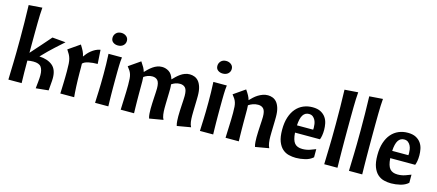

<svg xmlns="http://www.w3.org/2000/svg" viewBox="-54 -1323 4296 1889"><g transform="rotate(15 2093.5 -378.5)"><path d="M197 -770Q194 -735 192.5 -698Q191 -661 190.5 -616.5Q190 -572 189.5 -517Q189 -462 189 -391V-308Q243 -368 285 -416Q327 -464 369 -512L505 -500Q482 -479 461 -460.5Q440 -442 415.5 -419.5Q391 -397 361.5 -368.5Q332 -340 293 -299Q377 -295 426.5 -255Q476 -215 476 -127Q476 -101 472.5 -67.5Q469 -34 467 0L339 13Q343 -27 346.5 -61Q350 -95 350 -123Q350 -177 329 -206Q308 -235 249 -235Q220 -235 189 -229Q189 -165 189.5 -110Q190 -55 192 0H57Q58 -52 59.5 -91.5Q61 -131 62 -175Q63 -219 64 -276.5Q65 -334 65 -421Q65 -499 64 -584.5Q63 -670 60 -760Z M657 -518Q678 -485 690 -460.5Q702 -436 707 -409Q717 -424 732 -441.5Q747 -459 766 -474.5Q785 -490 808 -502Q831 -514 857 -518L866 -376Q817 -376 775 -367.5Q733 -359 715 -339Q716 -320 716 -297.5Q716 -275 716 -247Q716 -215 717 -178.5Q718 -142 719.5 -108.5Q721 -75 723 -46Q725 -17 727 0H586Q587 -21 588 -49Q589 -77 590 -107Q591 -137 591.5 -168.5Q592 -200 592 -229Q592 -275 590 -304.5Q588 -334 582 -355.5Q576 -377 566 -395Q556 -413 540 -437Z M1080 -500Q1077 -477 1075.5 -456Q1074 -435 1073.5 -409.5Q1073 -384 1072.5 -350.5Q1072 -317 1072 -271Q1072 -225 1072 -188Q1072 -151 1072.5 -119Q1073 -87 1073.5 -58.5Q1074 -30 1075 0H940Q941 -37 942.5 -65Q944 -93 945 -124.5Q946 -156 947 -195.5Q948 -235 948 -294Q948 -348 947 -395.5Q946 -443 943 -500ZM940 -663Q940 -691 959.5 -711.5Q979 -732 1013 -732Q1042 -732 1063.5 -715Q1085 -698 1085 -669Q1085 -641 1064.5 -622Q1044 -603 1010 -603Q981 -603 960.5 -618.5Q940 -634 940 -663Z M1775 12Q1768 -11 1766.5 -38Q1765 -65 1765 -85Q1765 -113 1766.5 -142.5Q1768 -172 1769.5 -199.5Q1771 -227 1772.5 -251.5Q1774 -276 1774 -294Q1774 -353 1754.5 -375Q1735 -397 1700 -397Q1674 -397 1653 -389Q1632 -381 1615 -369Q1618 -349 1618 -326Q1618 -312 1617.5 -285Q1617 -258 1616 -227.5Q1615 -197 1614.5 -169Q1614 -141 1614 -126Q1614 -93 1618 -62.5Q1622 -32 1634 -12L1493 12Q1486 -11 1484.5 -38Q1483 -65 1483 -85Q1483 -113 1484.5 -142.5Q1486 -172 1487.5 -199.5Q1489 -227 1490.5 -251.5Q1492 -276 1492 -294Q1492 -353 1472.5 -375Q1453 -397 1418 -397Q1392 -397 1370.5 -388.5Q1349 -380 1332 -368Q1334 -348 1334 -325Q1334 -302 1334 -271Q1334 -225 1334 -188Q1334 -151 1334.5 -119Q1335 -87 1335.5 -58.5Q1336 -30 1337 0H1201Q1202 -24 1203 -54Q1204 -84 1205.5 -117.5Q1207 -151 1208 -186.5Q1209 -222 1209 -255Q1209 -294 1207 -318.5Q1205 -343 1199 -361.5Q1193 -380 1183 -395.5Q1173 -411 1157 -431L1274 -512Q1294 -483 1306 -461.5Q1318 -440 1324 -417Q1339 -433 1357 -450Q1375 -467 1395 -481Q1415 -495 1438 -503.5Q1461 -512 1487 -512Q1524 -512 1557 -491Q1590 -470 1606 -417Q1621 -433 1639 -450Q1657 -467 1677 -481Q1697 -495 1720 -503.5Q1743 -512 1769 -512Q1794 -512 1817.5 -503Q1841 -494 1859 -473Q1877 -452 1888 -416Q1899 -380 1899 -326Q1899 -312 1898.5 -285Q1898 -258 1897 -227.5Q1896 -197 1895.5 -169Q1895 -141 1895 -126Q1895 -93 1899 -62.5Q1903 -32 1915 -12Z M2148 -500Q2145 -477 2143.5 -456Q2142 -435 2141.5 -409.5Q2141 -384 2140.5 -350.5Q2140 -317 2140 -271Q2140 -225 2140 -188Q2140 -151 2140.5 -119Q2141 -87 2141.5 -58.5Q2142 -30 2143 0H2008Q2009 -37 2010.5 -65Q2012 -93 2013 -124.5Q2014 -156 2015 -195.5Q2016 -235 2016 -294Q2016 -348 2015 -395.5Q2014 -443 2011 -500ZM2008 -663Q2008 -691 2027.5 -711.5Q2047 -732 2081 -732Q2110 -732 2131.5 -715Q2153 -698 2153 -669Q2153 -641 2132.5 -622Q2112 -603 2078 -603Q2049 -603 2028.5 -618.5Q2008 -634 2008 -663Z M2342 -512Q2362 -483 2374 -461Q2386 -439 2392 -416Q2407 -432 2426 -449.5Q2445 -467 2466.5 -480.5Q2488 -494 2513 -503Q2538 -512 2565 -512Q2590 -512 2613.5 -503Q2637 -494 2655 -473Q2673 -452 2684 -416Q2695 -380 2695 -326Q2695 -312 2694.5 -285Q2694 -258 2693 -227.5Q2692 -197 2691.5 -169Q2691 -141 2691 -126Q2691 -93 2695.5 -62.5Q2700 -32 2711 -12L2572 12Q2565 -11 2563.5 -38Q2562 -65 2562 -85Q2562 -113 2563.5 -142.5Q2565 -172 2566.5 -199.5Q2568 -227 2569.5 -251.5Q2571 -276 2571 -294Q2571 -353 2551 -375Q2531 -397 2496 -397Q2467 -397 2442.5 -388Q2418 -379 2399 -366Q2401 -347 2401 -324Q2401 -301 2401 -271Q2401 -225 2401 -188Q2401 -151 2401.5 -119Q2402 -87 2402.5 -58.5Q2403 -30 2404 0H2269Q2270 -24 2271 -54Q2272 -84 2273.5 -117.5Q2275 -151 2276 -186.5Q2277 -222 2277 -255Q2277 -294 2275 -318.5Q2273 -343 2267 -361.5Q2261 -380 2251 -395.5Q2241 -411 2225 -431Z M2916 -226Q2921 -150 2947 -119.5Q2973 -89 3026 -89Q3066 -89 3101.5 -101Q3137 -113 3160 -123V-40Q3128 -11 3080 0.5Q3032 12 2987 12Q2950 12 2914 3Q2878 -6 2849.5 -31.5Q2821 -57 2803.5 -102.5Q2786 -148 2786 -222Q2786 -295 2804 -349.5Q2822 -404 2853.5 -440Q2885 -476 2927.5 -494Q2970 -512 3020 -512Q3071 -512 3103.5 -494.5Q3136 -477 3154.5 -450Q3173 -423 3179.5 -390Q3186 -357 3186 -326Q3186 -294 3181.5 -268Q3177 -242 3170 -226ZM3002 -439Q2963 -439 2941.5 -405.5Q2920 -372 2916 -300H3081Q3081 -304 3081.5 -310Q3082 -316 3082 -321Q3082 -337 3079 -357.5Q3076 -378 3067 -396Q3058 -414 3042.5 -426.5Q3027 -439 3002 -439Z M3414 -770Q3411 -735 3409.5 -698Q3408 -661 3407.5 -616.5Q3407 -572 3406.5 -517Q3406 -462 3406 -391Q3406 -325 3406 -271.5Q3406 -218 3406.5 -172Q3407 -126 3407.5 -84.5Q3408 -43 3409 0H3274Q3275 -52 3276.5 -92Q3278 -132 3279 -175.5Q3280 -219 3281 -274.5Q3282 -330 3282 -414Q3282 -499 3281 -584.5Q3280 -670 3277 -760Z M3666 -770Q3663 -735 3661.5 -698Q3660 -661 3659.5 -616.5Q3659 -572 3658.5 -517Q3658 -462 3658 -391Q3658 -325 3658 -271.5Q3658 -218 3658.5 -172Q3659 -126 3659.5 -84.5Q3660 -43 3661 0H3526Q3527 -52 3528.5 -92Q3530 -132 3531 -175.5Q3532 -219 3533 -274.5Q3534 -330 3534 -414Q3534 -499 3533 -584.5Q3532 -670 3529 -760Z M3886 -226Q3891 -150 3917 -119.5Q3943 -89 3996 -89Q4036 -89 4071.5 -101Q4107 -113 4130 -123V-40Q4098 -11 4050 0.5Q4002 12 3957 12Q3920 12 3884 3Q3848 -6 3819.5 -31.5Q3791 -57 3773.5 -102.5Q3756 -148 3756 -222Q3756 -295 3774 -349.5Q3792 -404 3823.5 -440Q3855 -476 3897.5 -494Q3940 -512 3990 -512Q4041 -512 4073.5 -494.5Q4106 -477 4124.5 -450Q4143 -423 4149.5 -390Q4156 -357 4156 -326Q4156 -294 4151.5 -268Q4147 -242 4140 -226ZM3972 -439Q3933 -439 3911.5 -405.5Q3890 -372 3886 -300H4051Q4051 -304 4051.5 -310Q4052 -316 4052 -321Q4052 -337 4049 -357.5Q4046 -378 4037 -396Q4028 -414 4012.5 -426.5Q3997 -439 3972 -439Z"/></g></svg>

Font: Cantora One
Style: Regular
Weight: 400
Designer: Pablo Impallari, Rodrigo Fuenzalida
Foundry: Pablo Impallari
Version: Version 1.002; ttfautohint (v0.8) -G 200 -r 50